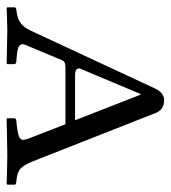

<svg xmlns="http://www.w3.org/2000/svg" viewBox="12 -524 514 578"><g transform="rotate(90 269.0 -235.0)"><path d="M161 -164C163 -171 170 -175 183 -175H354L399 -59C400 -55 401 -51 401 -48C401 -35 384 -32 361 -29L343 -27C339 -27 336 -24 336 -21V0L338 2C338 2 422 0 450 0C480 0 533 2 533 2L536 0V-21C536 -24 535 -26 528 -27C495 -30 482 -36 466 -76L320 -447C313 -464 301 -472 280 -472C271 -472 257 -467 247 -446L72 -70C55 -34 33 -30 8 -27C5 -27 2 -24 2 -21V0L4 2C4 2 49 0 69 0C88 0 171 2 171 2L173 0V-21C173 -24 170 -27 167 -27L154 -28C129 -30 113 -33 113 -46C113 -49 115 -54 117 -59ZM342 -204H206C186 -204 186 -213 186 -218L263 -401H265Z"/></g></svg>

Font: Linux Libertine O C
Style: Regular
Weight: 400
Designer: Philipp H. Poll
Foundry: Philipp H. Poll
Version: Version 4.0.3